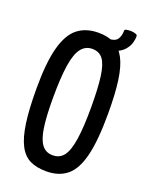

<svg xmlns="http://www.w3.org/2000/svg" viewBox="-146 -847 722 933"><g transform="rotate(20 214.5 -381.0)"><path d="M211 10Q162 10 127.5 -6.5Q93 -23 71.5 -64Q50 -105 40 -175.5Q30 -246 30 -354Q30 -487 51 -565Q72 -643 114.5 -676.5Q157 -710 222 -710Q270 -710 304 -692.5Q338 -675 359 -634.5Q380 -594 389.5 -526.5Q399 -459 399 -357Q399 -219 379.5 -139Q360 -59 318.5 -24.5Q277 10 211 10ZM214 -74Q251 -74 271.5 -101.5Q292 -129 301.5 -191.5Q311 -254 311 -355Q311 -455 303 -514.5Q295 -574 275.5 -600Q256 -626 220 -626Q185 -626 163 -598Q141 -570 131 -506Q121 -442 121 -334Q121 -241 129.5 -184Q138 -127 158.5 -100.5Q179 -74 214 -74ZM265 -645 266 -698Q308 -698 321 -715.5Q334 -733 334 -763Q334 -768 344.5 -770Q355 -772 367.5 -771.5Q380 -771 390 -767.5Q400 -764 400 -759Q401 -743 395.5 -723.5Q390 -704 375 -686Q360 -668 333 -656.5Q306 -645 265 -645Z"/></g></svg>

Font: Yanone Kaffeesatz ExtraLight
Style: Regular
Weight: 400
Version: Version 2.003